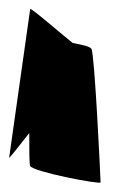

<svg xmlns="http://www.w3.org/2000/svg" viewBox="-27 -721 252 420"><path d="M-7 -376C-7 -374 12 -398 37 -430C37 -391 37 -362 39 -358C45 -345 193 -317 193 -322C193 -330 180 -604 173 -614C171 -619 153 -623 132 -627C96 -656 39 -706 39 -701Z"/></svg>

Font: Ampere
Style: UltCnd
Weight: 400
Version: Version 1